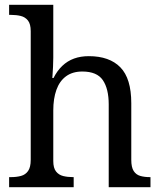

<svg xmlns="http://www.w3.org/2000/svg" viewBox="-20 -780 675 800"><path d="M18 0V-42H26Q49 -42 67.5 -47Q86 -52 97 -67.5Q108 -83 108 -114V-650Q108 -680 96.5 -694.5Q85 -709 66.5 -713.5Q48 -718 26 -718H18V-760H202V-540Q202 -522 201 -502.5Q200 -483 199 -469Q198 -455 198 -455H203Q218 -485 239.5 -505.5Q261 -526 288.5 -536Q316 -546 350 -546Q436 -546 481.5 -499.5Q527 -453 527 -350V-114Q527 -83 537 -67.5Q547 -52 564.5 -47Q582 -42 604 -42H607V0H433V-345Q433 -410 408.5 -446Q384 -482 323 -482Q282 -482 255 -462Q228 -442 215 -405.5Q202 -369 202 -320V-109Q202 -80 213.5 -65.5Q225 -51 243.5 -46.5Q262 -42 284 -42H287V0Z"/></svg>

Font: Noto Serif Tamil
Style: Regular
Weight: 400
Designer: Indian Type Foundry, Tom Grace, and the Monotype Design Team
Foundry: Monotype Imaging Inc.
Version: Version 2.003